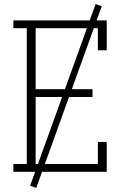

<svg xmlns="http://www.w3.org/2000/svg" viewBox="-20 -834 640 932"><path d="M45 0V-38H110V-697H45V-735H498V-590H455V-697H153V-401H429V-363H153V-38H455V-145H498V0ZM156 78 126 68 444 -814 474 -804Z"/></svg>

Font: Iosevka Etoile Extralight
Style: Regular
Weight: 200
Designer: Belleve Invis
Foundry: Belleve Invis
Version: Version 22.1.2; ttfautohint (v1.8.4)